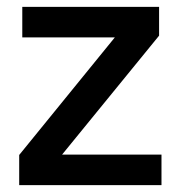

<svg xmlns="http://www.w3.org/2000/svg" viewBox="-20 -540 527 560"><path d="M451 0H36V-88L315 -431H45V-520H444V-436L161 -89H451Z"/></svg>

Font: IBM Plex Sans Medium
Style: Regular
Weight: 500
Designer: Mike Abbink, Paul van der Laan, Pieter van Rosmalen
Foundry: Bold Monday
Version: Version 3.201